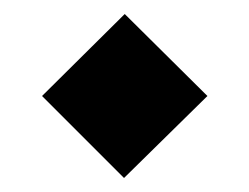

<svg xmlns="http://www.w3.org/2000/svg" viewBox="-20 -254 356 274"><path d="M158 -234 40 -117 157 0 276 -117Z"/></svg>

Font: Hejaz SemiBold
Style: Regular
Weight: 600
Designer: Bandar Raffah (Arabic) and Santiago Orozco (Latin)
Foundry: Caramella and Typemade
Version: Version 1.010;hotconv 1.0.109;makeotfexe 2.5.65596